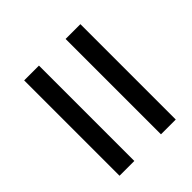

<svg xmlns="http://www.w3.org/2000/svg" viewBox="-40 -678 652 652"><g transform="rotate(45 286.0 -352.0)"><path d="M76 -416V-487H534V-416ZM534 -288V-217H76V-288Z"/></g></svg>

Font: BC Sans
Style: Italic
Weight: 400
Italic angle: -12°
Designer: Monotype Design Team
Designer: Province of B.C.
Foundry: Monotype Imaging Inc.
Version: Version 2.000;GOOG;noto-source:20170915:90ef993387c0